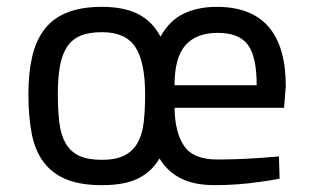

<svg xmlns="http://www.w3.org/2000/svg" viewBox="-20 -530 916 561"><path d="M614 -64Q640 -64 672 -65Q704 -66 731 -68Q763 -70 795 -73L797 -8Q767 -2 735 2Q708 6 674.5 8.5Q641 11 608 11Q547 11 508 -9Q469 -29 446 -67Q423 -28 383.5 -8.5Q344 11 278 11Q214 11 172.5 -6.5Q131 -24 106.5 -57.5Q82 -91 72.5 -140.5Q63 -190 63 -255Q63 -317 74 -364.5Q85 -412 110 -444.5Q135 -477 176.5 -493.5Q218 -510 278 -510Q342 -510 383.5 -489Q425 -468 449 -423Q475 -470 516.5 -490Q558 -510 613 -510Q815 -510 815 -278L810 -215H490Q491 -143 518 -103.5Q545 -64 614 -64ZM278 -63Q319 -63 344 -76Q369 -89 382.5 -113.5Q396 -138 400 -173.5Q404 -209 404 -254Q404 -349 375.5 -392.5Q347 -436 278 -436Q240 -436 215 -425.5Q190 -415 175.5 -392.5Q161 -370 155 -336Q149 -302 149 -255Q149 -207 153.5 -171Q158 -135 172 -111Q186 -87 211 -75Q236 -63 278 -63ZM730 -281Q730 -365 704 -399.5Q678 -434 616 -434Q554 -434 522 -398Q490 -362 490 -281Z"/></svg>

Font: Panefresco 500wt
Style: Regular
Weight: 700
Foundry: Campivisivi & Chank Co
Version: Version 1.001